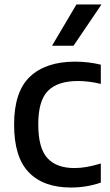

<svg xmlns="http://www.w3.org/2000/svg" viewBox="-20 -828 491 858"><path d="M297 10Q174.5 10 108.8 -57.8Q43 -125.5 43 -271.5Q43 -418.5 114 -485.5Q185 -552.5 316 -552.5Q345.5 -552.5 374.8 -549Q404 -545.5 430.5 -539V-453Q377.5 -466 328.5 -466Q238 -466 194.5 -422.2Q151 -378.5 151 -273Q151 -165.5 192 -121.2Q233 -77 312.5 -77Q338 -77 366.5 -81.8Q395 -86.5 430.5 -97.5V-12Q367 10 297 10ZM212.5 -623.5 321.5 -808H433.5L308.5 -623.5Z"/></svg>

Font: Encode Sans Md
Style: Regular
Weight: 500
Designer: Multiple Designers
Foundry: Impallari Type
Version: Version 3.002; ttfautohint (v1.8.3) -l 8 -r 50 -G 200 -x 14 